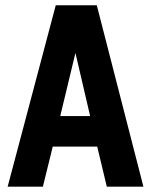

<svg xmlns="http://www.w3.org/2000/svg" viewBox="-20 -707 564 728"><path d="M9 0.8H142.6L180 -151.2H348.6L385 0.8H523.8L347 -687H191.4ZM208.4 -266.8 266 -506.2 321.8 -266.8Z"/></svg>

Font: Secuela Light
Style: Regular
Weight: 300
Designer: Fernando Haro
Foundry: deFharo
Version: Version 1.708